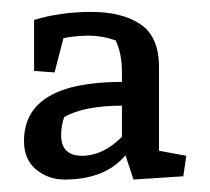

<svg xmlns="http://www.w3.org/2000/svg" viewBox="-20 -691 346 316"><path d="M80.6 -467.8Q81.1 -434.6 115.2 -434.6Q149.4 -434.6 180.7 -465.8V-517.1Q119.1 -517.1 85.9 -498.5Q80.6 -485.8 80.6 -467.8ZM186.5 -435.5Q153.3 -395.5 85.9 -395.5Q59.6 -395.5 39.6 -411.9Q19.5 -428.2 19.5 -459Q19.5 -556.2 180.7 -556.2V-572.3Q180.7 -602.5 170.4 -624.5Q147.9 -632.3 127 -632.3Q106 -632.3 84.5 -628.4L69.8 -571.8L36.1 -574.2V-658.2Q79.6 -671.4 130.4 -671.4Q181.2 -671.4 211.4 -650.9Q241.7 -630.4 241.7 -580.6V-442.9L286.6 -434.6L281.7 -400.9L199.7 -395.5Z"/></svg>

Font: NoticiaText-Regular
Style: Regular
Weight: 400
Designer: JM Sole
Foundry: JM Sole
Version: Version 1.003